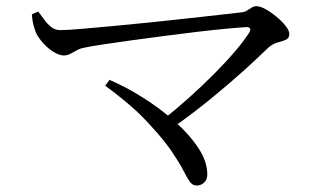

<svg xmlns="http://www.w3.org/2000/svg" viewBox="-20 -633 1040 612"><path d="M81.5 -587.3 101.8 -596.2Q111.1 -584.2 121.2 -570.2Q131.2 -556.3 143.5 -546.7Q155.8 -537 172.8 -537Q191.9 -537 236 -540.7Q280.1 -544.4 339.1 -549.9Q398 -555.3 461.8 -561.9Q525.6 -568.5 584.7 -575.1Q643.8 -581.7 688.7 -586.7Q733.5 -591.7 752 -593.9Q761.3 -595.1 768.3 -599.9Q775.3 -604.8 782.5 -609.1Q789.7 -613.3 797.5 -613.3Q809.1 -613.3 826.3 -603.8Q843.6 -594.3 861 -579.9Q878.5 -565.5 890.4 -550.5Q902.2 -535.5 902.2 -524.8Q902.2 -511.3 891.7 -506.5Q881.1 -501.8 865.6 -497.8Q850.2 -493.8 835.2 -481.1Q806.3 -452.7 760.1 -410.8Q713.8 -368.8 655.7 -321.2Q597.6 -273.6 531.7 -226.9L503.3 -254.6Q546 -288.6 587.7 -326.3Q629.5 -364 666.3 -401.3Q703.2 -438.6 731.2 -471.8Q759.2 -504.9 774.2 -528.8Q779.4 -537.4 777 -542.2Q774.6 -546.9 764.7 -546.5Q739.5 -545.1 697.5 -541.1Q655.6 -537.2 604.9 -531.1Q554.1 -525 500.7 -518Q447.3 -511 397.6 -504.2Q347.9 -497.4 308.4 -491.4Q268.9 -485.5 247.1 -480.7Q235.7 -478.8 224.8 -472.6Q213.8 -466.3 204 -461.3Q194.1 -456.2 183.6 -456.2Q168.9 -456.2 150.6 -467.6Q132.3 -479 117.8 -495.3Q103.3 -511.7 96.5 -524.8Q92.1 -534.5 87.5 -550.4Q82.9 -566.2 81.5 -587.3ZM329.1 -378.4Q380.1 -356.7 434.9 -322.3Q489.8 -287.8 536.4 -246.6Q583 -205.4 611.9 -161.8Q640.8 -118.3 640.8 -77Q640.8 -60.7 630.8 -51.2Q620.8 -41.6 606.6 -41.6Q593.6 -41.6 585 -53.8Q576.3 -66.1 564.1 -90.1Q551.9 -114.1 528.4 -148.9Q505 -183.8 463.2 -229.3Q430.3 -266.5 392.9 -298.5Q355.4 -330.6 315.3 -359.7Z"/></svg>

Font: Noto Serif JP
Style: Regular
Weight: 200
Designer: Ryoko NISHIZUKA 西塚涼子 (kana & ideographs); Frank Grießhammer (Latin, Greek & Cyrillic); Wenlong ZHANG 张文龙 (bopomofo); San
Foundry: Adobe
Version: Version 2.001;hotconv 1.1.0;makeotfexe 2.6.0